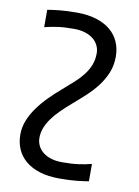

<svg xmlns="http://www.w3.org/2000/svg" viewBox="-84 -585 616 851"><g transform="rotate(10 224.0 -160.0)"><path d="M239.3 -126.5Q214.4 -105 193.4 -84.2Q172.4 -63.5 157.2 -42.2Q142.1 -21 133.5 0.7Q125 22.5 125 45.9Q125 64 132.6 80.3Q140.1 96.7 155 108.9Q169.9 121.1 191.9 128.2Q213.9 135.3 242.7 135.3Q264.6 135.3 282.5 134.3Q300.3 133.3 316.2 131.1Q332 128.9 346.2 126.2Q360.4 123.5 374.5 119.6V197.8Q352.5 201.7 320.3 205.1Q288.1 208.5 242.7 208.5Q192.9 208.5 155 196.8Q117.2 185.1 91.3 163.6Q65.4 142.1 52.2 112.1Q39.1 82 39.1 45.9Q39.1 13.2 51.3 -17.3Q63.5 -47.9 84 -76.4Q104.5 -105 131.3 -132.1Q158.2 -159.2 188 -184.6Q212.9 -206.1 235.1 -226.1Q257.3 -246.1 273.9 -267.3Q290.5 -288.6 300.3 -312.7Q310.1 -336.9 310.1 -366.7Q310.1 -384.8 302.5 -401.1Q294.9 -417.5 280 -429.7Q265.1 -441.9 243.2 -449Q221.2 -456.1 192.4 -456.1Q170.4 -456.1 152.6 -455.1Q134.8 -454.1 118.9 -451.9Q103 -449.7 88.9 -446.8Q74.7 -443.8 60.5 -440.4V-518.6Q82.5 -522.5 114.7 -525.9Q147 -529.3 192.4 -529.3Q242.2 -529.3 280 -517.6Q317.9 -505.9 343.8 -484.4Q369.6 -462.9 382.8 -432.9Q396 -402.8 396 -366.7Q396 -327.1 382.6 -294.2Q369.1 -261.2 347.2 -232.4Q325.2 -203.6 297.1 -177.7Q269 -151.9 239.3 -126.5Z"/></g></svg>

Font: Arian AMU
Style: Regular
Weight: 400
Designer: Ruben Hakobyan (Tarumian)
Foundry: Ruben Hakobyan (Tarumian)
Version: Version 4.003